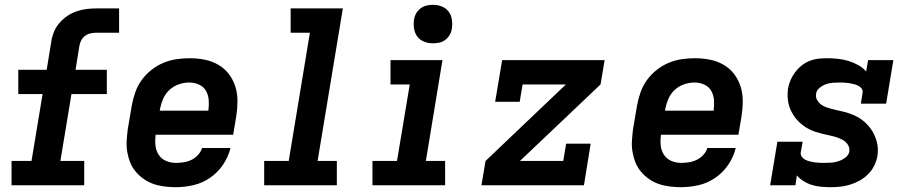

<svg xmlns="http://www.w3.org/2000/svg" viewBox="-20 -770 3790 798"><path d="M28 0V-101H111L157 -379H56V-480H174L193 -596Q196 -617 204 -637Q212 -657 226.5 -674Q241 -691 259.5 -703.5Q278 -716 298.5 -723Q319 -730 339.5 -732.5Q360 -735 381 -735H475V-634H381Q369 -634 357 -631.5Q345 -629 334.5 -621.5Q324 -614 318 -603Q312 -592 310 -580L294 -480H424V-379H277L231 -101H330V0Z M711 8Q687 8 663 5Q639 2 617.5 -5.5Q596 -13 577.5 -26Q559 -39 544.5 -56Q530 -73 521.5 -94Q513 -115 509 -138Q505 -161 506.5 -185Q508 -209 511 -233L528 -333Q533 -360 542.5 -387Q552 -414 569 -437.5Q586 -461 609.5 -479.5Q633 -498 659.5 -509Q686 -520 713.5 -524Q741 -528 768 -528Q800 -528 830.5 -522Q861 -516 887 -501Q913 -486 931 -462.5Q949 -439 958 -410.5Q967 -382 967 -350.5Q967 -319 962 -287L949 -210H627Q624 -188 626 -166.5Q628 -145 639 -127.5Q650 -110 669.5 -101.5Q689 -93 711 -93Q727 -93 743.5 -95.5Q760 -98 775.5 -105.5Q791 -113 803 -126Q815 -139 820 -155H938Q929 -118 907 -85.5Q885 -53 853 -31Q821 -9 784 -0.5Q747 8 711 8ZM644 -310H846Q849 -332 847.5 -353.5Q846 -375 836 -392.5Q826 -410 807 -418.5Q788 -427 766 -427Q745 -427 723 -419.5Q701 -412 684 -396Q667 -380 658 -359Q649 -338 645 -317Z M1078 0V-101H1180L1268 -634H1188V-735H1405L1300 -101H1380V0Z M1528 0V-101H1630L1683 -419H1603V-520H1819L1750 -101H1830V0ZM1780 -590Q1760 -590 1742.5 -597Q1725 -604 1714.5 -618Q1704 -632 1701 -651Q1698 -670 1701 -689Q1703 -703 1710 -715Q1717 -727 1728.5 -735.5Q1740 -744 1753 -747Q1766 -750 1780 -750Q1799 -750 1816.5 -743Q1834 -736 1844.5 -722Q1855 -708 1858 -689Q1861 -670 1858 -651Q1856 -637 1849 -625Q1842 -613 1831 -604.5Q1820 -596 1806.5 -593Q1793 -590 1780 -590Z M1981 0 1998 -101 2332 -419H2152L2140 -347H2038L2067 -520H2493L2476 -419L2141 -101H2321L2333 -173H2435L2407 0Z M2811 8Q2787 8 2763 5Q2739 2 2717.5 -5.5Q2696 -13 2677.5 -26Q2659 -39 2644.5 -56Q2630 -73 2621.5 -94Q2613 -115 2609 -138Q2605 -161 2606.5 -185Q2608 -209 2611 -233L2628 -333Q2633 -360 2642.5 -387Q2652 -414 2669 -437.5Q2686 -461 2709.5 -479.5Q2733 -498 2759.5 -509Q2786 -520 2813.5 -524Q2841 -528 2868 -528Q2900 -528 2930.5 -522Q2961 -516 2987 -501Q3013 -486 3031 -462.5Q3049 -439 3058 -410.5Q3067 -382 3067 -350.5Q3067 -319 3062 -287L3049 -210H2727Q2724 -188 2726 -166.5Q2728 -145 2739 -127.5Q2750 -110 2769.5 -101.5Q2789 -93 2811 -93Q2827 -93 2843.5 -95.5Q2860 -98 2875.5 -105.5Q2891 -113 2903 -126Q2915 -139 2920 -155H3038Q3029 -118 3007 -85.5Q2985 -53 2953 -31Q2921 -9 2884 -0.5Q2847 8 2811 8ZM2744 -310H2946Q2949 -332 2947.5 -353.5Q2946 -375 2936 -392.5Q2926 -410 2907 -418.5Q2888 -427 2866 -427Q2845 -427 2823 -419.5Q2801 -412 2784 -396Q2767 -380 2758 -359Q2749 -338 2745 -317Z M3430 8Q3411 8 3391.5 6Q3372 4 3354 -1.5Q3336 -7 3320 -17Q3304 -27 3292 -41L3286 0H3181L3211 -181H3316L3308 -136Q3307 -126 3313 -118Q3319 -110 3327 -106Q3335 -102 3344.5 -99.5Q3354 -97 3364 -95.5Q3374 -94 3384 -93.5Q3394 -93 3404 -93Q3419 -93 3434.5 -94Q3450 -95 3465 -100Q3480 -105 3493.5 -115Q3507 -125 3510 -140Q3512 -156 3504 -168.5Q3496 -181 3483.5 -188Q3471 -195 3457 -199.5Q3443 -204 3428.5 -207Q3414 -210 3399.5 -213.5Q3385 -217 3371 -221.5Q3357 -226 3344 -232.5Q3331 -239 3319.5 -247.5Q3308 -256 3298 -266Q3288 -276 3280 -288Q3272 -300 3266 -313Q3260 -326 3257 -340.5Q3254 -355 3253.5 -370Q3253 -385 3255 -401Q3258 -419 3265.5 -436.5Q3273 -454 3284.5 -469.5Q3296 -485 3311.5 -497.5Q3327 -510 3345 -517Q3363 -524 3381 -526Q3399 -528 3418 -528Q3440 -528 3463 -525.5Q3486 -523 3507 -516.5Q3528 -510 3547 -499.5Q3566 -489 3580 -473L3588 -520H3693L3663 -339H3558L3565 -384Q3567 -394 3561 -402Q3555 -410 3546.5 -414Q3538 -418 3528.5 -420.5Q3519 -423 3509.5 -424.5Q3500 -426 3490 -426.5Q3480 -427 3470 -427Q3456 -427 3441.5 -426Q3427 -425 3413 -420Q3399 -415 3386.5 -405Q3374 -395 3372 -381Q3369 -366 3377 -353Q3385 -340 3397 -332.5Q3409 -325 3423.5 -321Q3438 -317 3452 -313.5Q3466 -310 3480.5 -307Q3495 -304 3509 -299Q3523 -294 3536 -288Q3549 -282 3560.5 -273.5Q3572 -265 3582 -255Q3592 -245 3600 -233.5Q3608 -222 3614 -209Q3620 -196 3624 -181.5Q3628 -167 3628.5 -152Q3629 -137 3627 -122Q3623 -101 3613.5 -81.5Q3604 -62 3588 -46Q3572 -30 3553 -19.5Q3534 -9 3513 -2.5Q3492 4 3471.5 6Q3451 8 3430 8Z"/></svg>

Font: Iosevka Etoile Oblique
Style: Bold
Weight: 700
Italic angle: -9°
Designer: Belleve Invis
Foundry: Belleve Invis
Version: Version 15.5.2; ttfautohint (v1.8.4)